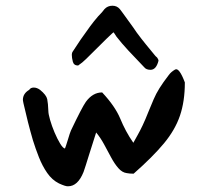

<svg xmlns="http://www.w3.org/2000/svg" viewBox="-20 -615 716 671"><path d="M506 -371Q491 -371 484 -380Q453 -412 428.5 -438.5Q404 -465 387 -487Q383 -493 380.5 -497Q378 -501 377 -502Q376 -504 281 -409Q268 -396 253 -386Q238 -386 234.5 -399.5Q231 -413 231 -423Q231 -431 235 -436Q259 -474 295 -523Q301 -531 308 -540Q315 -549 323 -558Q339 -574 345 -583Q356 -595 373 -595Q389 -595 399 -583Q402 -579 409.5 -569Q417 -559 429 -542Q439 -529 446 -518.5Q453 -508 458 -501Q475 -478 491 -458.5Q507 -439 521 -422Q523 -419 529 -414Q534 -407 534 -403Q526 -371 506 -371ZM218 36Q210 37 186 26Q162 14 145 -10.5Q128 -35 116 -65.5Q104 -96 95 -125Q77 -187 62 -254Q61 -259 60.5 -262Q60 -265 60 -266Q60 -288 82 -301Q87 -309 98 -309Q109 -309 120 -301Q142 -283 145 -268.5Q148 -254 149 -227Q149 -217 155 -196Q161 -175 170.5 -152.5Q180 -130 190 -113.5Q200 -97 207 -96Q208 -98 210.5 -105.5Q213 -113 217 -126Q221 -139 223.5 -147Q226 -155 228 -159Q247 -199 260 -224Q273 -249 280 -259Q304 -292 337 -292Q382 -244 400 -201Q409 -179 420.5 -157.5Q432 -136 446 -116L461 -143Q469 -157 478.5 -177Q488 -197 499 -225Q509 -249 517 -268Q525 -287 537.5 -307Q550 -327 570 -353Q578 -364 592 -372Q606 -380 626 -327Q626 -261 609 -211Q592 -161 553 -114Q514 -67 447 -8Q440 -8 434 -8.5Q428 -9 423 -10Q407 -12 393.5 -27.5Q380 -43 368 -65.5Q356 -88 343.5 -111Q331 -134 316 -152Q300 -103 289.5 -68.5Q279 -34 272 -14Q252 36 218 36Z"/></svg>

Font: Mansalva
Style: Regular
Weight: 400
Designer: Carolina Short
Foundry: Carolina Short
Version: Version 2.112; ttfautohint (v1.8.4.7-5d5b)